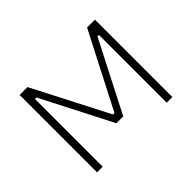

<svg xmlns="http://www.w3.org/2000/svg" viewBox="-111 -716 912 912"><g transform="rotate(-45 345.0 -260.0)"><path d="M92 0H130V-455H140L322 -100H368L550 -455H560V0H598V-520H545L350 -141H340L145 -520H92Z"/></g></svg>

Font: Fixel Text ExtraLight
Style: Regular
Weight: 200
Width: 4
Designer: AlfaBravo + MacPaw
Foundry: Kyrylo Tkachov, Marchela Mozhyna, Serhii Makarenko, Maria Weinstein, Zakhar Kryvoshyya
Version: Version 1.211